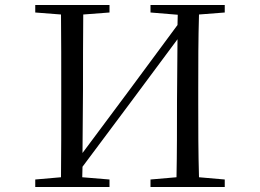

<svg xmlns="http://www.w3.org/2000/svg" viewBox="-20 -748 1040 768"><path d="M582 -698 691 -689 690 -648 497 -387 310 -136 312 -391C312 -492 312 -592 313 -690L418 -698V-728H121V-698L224 -690C225 -591 225 -491 225 -391V-337C225 -236 225 -137 224 -39L121 -30V0H418V-30L309 -39L310 -81L499 -334L690 -591L688 -343C688 -237 688 -137 686 -39L582 -30V0H879V-30L776 -39C773 -137 773 -237 773 -337V-391C773 -492 773 -592 776 -690L879 -698V-728H582Z"/></svg>

Font: Harano Aji Mincho
Style: Regular
Weight: 400
Foundry: Masamichi Hosoda
Version: HaranoAjiMincho-Regular version 20230610;ttx 4.39.4